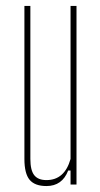

<svg xmlns="http://www.w3.org/2000/svg" viewBox="-20 -620 337 645"><path d="M136 5Q97 5 79.5 -16Q62 -37 62 -86V-600H82V-86Q82 -48 95 -31.5Q108 -15 136 -15Q197 -15 217 -86V-600H237V0H217V-47H209Q189 5 136 5Z"/></svg>

Font: Big Shoulders Display Thin
Style: Regular
Weight: 100
Designer: Patric King
Foundry: XO Type Co
Version: Version 1.000; ttfautohint (v1.8.2)